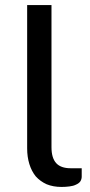

<svg xmlns="http://www.w3.org/2000/svg" viewBox="-20 -737 359 763"><path d="M87.9 -716.8Q112.3 -716.8 184.6 -716.8Q184.6 -575.2 184.6 -152.3Q184.6 -109.4 203.1 -88.9Q221.7 -68.4 260.7 -68.4Q275.4 -68.4 304.7 -68.4Q304.7 -59.6 304.7 -35.2Q304.7 -24.4 298.8 -15.6Q293 -7.8 281.2 -2.9Q271.5 2 255.9 3.9Q241.2 5.9 224.6 5.9Q191.4 5.9 165 -4.9Q139.6 -16.6 122.1 -36.1Q105.5 -56.6 96.7 -85Q87.9 -113.3 87.9 -147.5Q87.9 -336.9 87.9 -716.8Z"/></svg>

Font: Lato
Style: Regular
Weight: 400
Designer: Lukasz Dziedzic with Adam Twardoch and Botio Nikoltchev
Version: Version 2.015; 2015-08-06; http://www.latofonts.com/